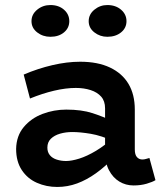

<svg xmlns="http://www.w3.org/2000/svg" viewBox="-20 -728 648 762"><path d="M510 8Q479 8 453.5 -7.5Q428 -23 412.5 -52.5Q397 -82 397 -124V-298Q397 -327 381.5 -344.5Q366 -362 339.5 -370.5Q313 -379 281 -379Q241 -379 194.5 -368Q148 -357 99 -337L74 -432Q130 -456 188 -469.5Q246 -483 298 -483Q368 -483 416.5 -460Q465 -437 490 -395Q515 -353 515 -293V-135Q515 -114 523.5 -104.5Q532 -95 545 -95Q553 -95 560.5 -97.5Q568 -100 573 -101L597 -13Q586 -6 562.5 1Q539 8 510 8ZM207 14Q164 14 126.5 -2.5Q89 -19 66.5 -53Q44 -87 44 -137Q45 -189 74.5 -224Q104 -259 149 -276Q194 -293 243 -293Q304 -293 347 -279Q390 -265 435 -244V-166Q382 -190 340 -197Q298 -204 267 -204Q241 -204 218.5 -197.5Q196 -191 182 -177.5Q168 -164 168 -142Q168 -124 178 -112Q188 -100 205.5 -94.5Q223 -89 242 -89Q264 -89 294.5 -98.5Q325 -108 361 -129.5Q397 -151 435 -186L432 -103Q398 -67 361 -40.5Q324 -14 286 0Q248 14 207 14ZM406 -582Q377 -582 354.5 -599.5Q332 -617 332 -644Q332 -671 354.5 -689.5Q377 -708 406 -708Q439 -708 460.5 -689.5Q482 -671 482 -644Q482 -617 460.5 -599.5Q439 -582 406 -582ZM180 -582Q150 -582 127.5 -599.5Q105 -617 105 -644Q105 -671 127.5 -689.5Q150 -708 180 -708Q213 -708 234 -689.5Q255 -671 255 -644Q255 -617 234 -599.5Q213 -582 180 -582Z"/></svg>

Font: BioRhyme ExtraBold
Style: Bold
Weight: 700
Version: Version 1.600;gftools[0.9.33]